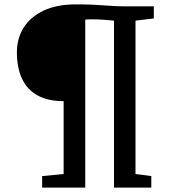

<svg xmlns="http://www.w3.org/2000/svg" viewBox="-20 -855 792 875"><path d="M270 -62V-394Q198 -394 150.5 -420.5Q103 -447 80 -497Q57 -547 57 -617.5Q57 -680 87.8 -729Q118.5 -778 178.2 -806.5Q238 -835 325.5 -835Q368.5 -835 398.5 -833.8Q428.5 -832.5 453.2 -830.5Q478 -828.5 505.2 -827.2Q532.5 -826 569.5 -826H681V-771L597.5 -761V-62L669.5 -52.5V0H499.5V-761Q482 -762.5 454.5 -764.8Q427 -767 395.5 -767Q387.5 -767 379.5 -766.5Q371.5 -766 368.5 -765.5V0H172V-52.5Z"/></svg>

Font: Merriweather SemiBold
Style: Regular
Weight: 600
Version: Version 2.100